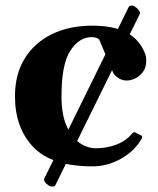

<svg xmlns="http://www.w3.org/2000/svg" viewBox="-20 -588 571 695"><path d="M314 14.2Q168 14.2 101.1 -55.2Q34.2 -124.5 34.2 -239.3Q34.2 -319.3 69.6 -376.5Q105 -433.6 168 -464.4Q231 -495.1 314 -495.1Q389.2 -495.1 435.5 -471.7Q481.9 -448.2 502.4 -400.4Q506.8 -390.1 508.1 -383.5Q509.3 -377 509.3 -368.7Q509.3 -342.8 496.8 -326.7Q484.4 -310.5 468 -303.5Q451.7 -296.4 439.5 -296.4Q421.4 -296.4 407.2 -306.4Q393.1 -316.4 389.2 -325.7L338.9 -445.3Q335.4 -448.7 328.4 -451.2Q321.3 -453.6 311.5 -453.6Q266.6 -453.6 234.6 -404.5Q202.6 -355.5 202.6 -239.3Q202.6 -174.3 220.7 -132.8Q238.8 -91.3 267.3 -71.3Q295.9 -51.3 326.7 -51.3Q365.2 -51.3 399.7 -64Q434.1 -76.7 455.6 -101.6Q458 -104 460.7 -106.9Q463.4 -109.9 468.3 -108.9L489.7 -98.6Q494.6 -96.7 494.6 -92.8Q494.6 -90.8 493.9 -88.9Q493.2 -86.9 491.7 -84.5Q467.3 -41.5 418.5 -13.7Q369.6 14.2 314 14.2ZM446.3 -563.5Q449.3 -567.9 456.1 -567.9Q462 -567.9 466.8 -564.9Q474.6 -560.5 481.2 -552.5Q487.8 -544.4 486.8 -539.1L179.6 84Q176.7 87.4 171.3 87.4Q162.6 87.4 155.7 83Q138.2 71.8 139.6 59.6Z"/></svg>

Font: Gelasio
Style: Regular
Weight: 400
Designer: Eben Sorkin
Foundry: Eben Sorkin
Version: Version 1.008